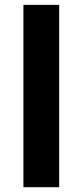

<svg xmlns="http://www.w3.org/2000/svg" viewBox="-20 -780 345 800"><path d="M77.6 -759.8H226.6V0H77.6Z"/></svg>

Font: Nokora
Style: Bold
Weight: 700
Designer: Danh Hong
Version: Version 8.000; ttfautohint (v1.8.3)